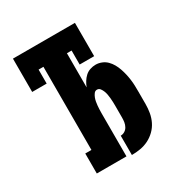

<svg xmlns="http://www.w3.org/2000/svg" viewBox="-173 -863 946 998"><g transform="rotate(-30 300.0 -363.5)"><path d="M331 8V-108Q344 -108 355.5 -115Q367 -122 373.5 -134Q380 -146 382 -159Q384 -172 384 -186V-259Q384 -270 383.5 -281.5Q383 -293 382 -304Q381 -315 379 -326Q377 -337 373 -347.5Q369 -358 362 -367.5Q355 -377 343 -377Q332 -377 325 -367.5Q318 -358 314 -347.5Q310 -337 308 -326Q306 -315 305 -304Q304 -293 303.5 -281.5Q303 -270 303 -259V0H125V-120H162V-619H133V-535H46V-735H418V-535H331V-619H303V-414Q309 -430 318 -444.5Q327 -459 339.5 -470.5Q352 -482 368.5 -487.5Q385 -493 402 -493Q420 -493 437.5 -486Q455 -479 468 -466Q481 -453 490 -437Q499 -421 505 -403.5Q511 -386 515 -368.5Q519 -351 521.5 -332.5Q524 -314 524.5 -296Q525 -278 525 -259V-186Q525 -160 520.5 -134Q516 -108 504.5 -84.5Q493 -61 474 -42.5Q455 -24 432 -12.5Q409 -1 383 3.5Q357 8 331 8Z"/></g></svg>

Font: Iosevka Etoile Heavy
Style: Regular
Weight: 900
Designer: Belleve Invis
Foundry: Belleve Invis
Version: Version 22.1.2; ttfautohint (v1.8.4)